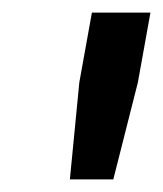

<svg xmlns="http://www.w3.org/2000/svg" viewBox="-20 -720 259 305"><path d="M91 -435H160L199 -589L219 -700H126L106 -589Z"/></svg>

Font: Fixel Display 20240404 Medium
Style: Italic
Weight: 500
Italic angle: -10°
Designer: AlfaBravo + MacPaw
Foundry: Kyrylo Tkachov, Marchela Mozhyna, Serhii Makarenko, Maria Weinstein, Zakhar Kryvoshyya
Version: Version 1.211;Glyphs 3.2 (3225)